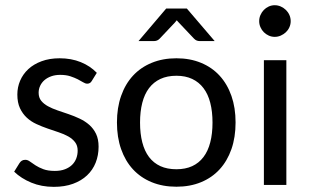

<svg xmlns="http://www.w3.org/2000/svg" viewBox="-20 -708 1188 735"><path d="M331.5 -398.4Q325.7 -387.7 314 -387.7Q306.6 -387.7 298.1 -393.1Q289.6 -398.4 277.6 -404.5Q265.6 -410.6 249.3 -416Q232.9 -421.4 210.4 -421.4Q191.4 -421.4 176.3 -416Q161.1 -410.6 150.4 -401.4Q139.6 -392.1 133.8 -379.6Q127.9 -367.2 127.9 -353Q127.9 -334.5 137.7 -322.3Q147.5 -310.1 163.6 -301.3Q179.7 -292.5 200.4 -285.4Q221.2 -278.3 242.7 -271Q264.2 -263.7 284.9 -253.9Q305.7 -244.1 321.8 -230Q337.9 -215.8 347.7 -195.6Q357.4 -175.3 357.4 -146.5Q357.4 -113.3 346.2 -85.2Q335 -57.1 313.2 -36.6Q291.5 -16.1 259.5 -4.4Q227.5 7.3 186 7.3Q138.7 7.3 99.9 -8.8Q61 -24.9 34.2 -50.8L54.2 -83Q58.1 -89.4 63.5 -92.8Q68.8 -96.2 77.1 -96.2Q85.9 -96.2 94.7 -89.6Q103.5 -83 116 -75Q128.4 -66.9 146 -60.3Q163.6 -53.7 189.9 -53.7Q212.4 -53.7 228.8 -60.1Q245.1 -66.4 255.9 -76.9Q266.6 -87.4 272 -101.6Q277.3 -115.7 277.3 -131.3Q277.3 -150.9 267.3 -163.8Q257.3 -176.8 241.2 -185.8Q225.1 -194.8 204.3 -201.7Q183.6 -208.5 161.9 -216.1Q140.1 -223.6 119.4 -233.2Q98.6 -242.7 82.5 -257.6Q66.4 -272.5 56.4 -293.9Q46.4 -315.4 46.4 -346.2Q46.4 -374 57.1 -399.2Q67.9 -424.3 88.4 -443.4Q108.9 -462.4 139.2 -473.6Q169.4 -484.9 208.5 -484.9Q252.9 -484.9 289.1 -470.2Q325.2 -455.6 350.6 -429.2Z M655.3 -484.9Q707.5 -484.9 749.5 -467.5Q791.5 -450.2 820.8 -418.2Q850.1 -386.2 866 -340.8Q881.8 -295.4 881.8 -239.3Q881.8 -182.6 866 -137.2Q850.1 -91.8 820.8 -59.8Q791.5 -27.8 749.5 -10.5Q707.5 6.8 655.3 6.8Q603 6.8 560.8 -10.5Q518.6 -27.8 489 -59.8Q459.5 -91.8 443.6 -137.2Q427.7 -182.6 427.7 -239.3Q427.7 -295.4 443.6 -340.8Q459.5 -386.2 489 -418.2Q518.6 -450.2 560.8 -467.5Q603 -484.9 655.3 -484.9ZM655.3 -60.1Q689.9 -60.1 715.8 -72Q741.7 -84 759 -106.9Q776.4 -129.9 784.9 -163.1Q793.5 -196.3 793.5 -238.8Q793.5 -281.2 784.9 -314.5Q776.4 -347.7 759 -370.6Q741.7 -393.6 715.8 -405.8Q689.9 -418 655.3 -418Q620.1 -418 594 -405.8Q567.9 -393.6 550.5 -370.6Q533.2 -347.7 524.7 -314.5Q516.1 -281.2 516.1 -238.8Q516.1 -196.3 524.7 -163.1Q533.2 -129.9 550.5 -106.9Q567.9 -84 594 -72Q620.1 -60.1 655.3 -60.1ZM801.8 -550.8H744.1Q738.8 -550.8 733.4 -552.7Q728 -554.7 722.7 -560.1L665 -621.1Q662.6 -623 660.9 -625.5Q659.2 -627.9 656.7 -630.4Q652.8 -625 649.4 -621.6L591.3 -560.1Q582.5 -550.8 569.8 -550.8H510.3L616.2 -675.3H695.3Z M972.2 0ZM1076.2 -477.5V0H990.2V-477.5ZM1092.8 -627Q1092.8 -614.7 1087.9 -603.8Q1083 -592.8 1074.5 -584.7Q1065.9 -576.7 1054.9 -571.8Q1043.9 -566.9 1031.7 -566.9Q1019.5 -566.9 1008.8 -571.8Q998 -576.7 990 -584.7Q981.9 -592.8 977.1 -603.8Q972.2 -614.7 972.2 -627Q972.2 -639.6 977.1 -650.6Q981.9 -661.6 990 -669.9Q998 -678.2 1008.8 -683.1Q1019.5 -688 1031.7 -688Q1043.9 -688 1054.9 -683.1Q1065.9 -678.2 1074.5 -669.9Q1083 -661.6 1087.9 -650.6Q1092.8 -639.6 1092.8 -627Z"/></svg>

Font: Carlito
Style: Regular
Weight: 400
Designer: Lukasz Dziedzic
Foundry: tyPoland Lukasz Dziedzic
Version: Version 1.104